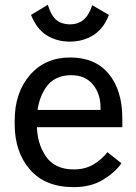

<svg xmlns="http://www.w3.org/2000/svg" viewBox="-20 -769 571 804"><path d="M272.9 -667Q239.3 -667 216.8 -684.8Q194.3 -702.6 180.2 -749L109.9 -706.5Q133.8 -647 176 -620.8Q218.3 -594.7 272.9 -594.7Q327.1 -594.7 370.4 -621.6Q413.6 -648.4 436 -706.5L366.2 -747.1Q352.5 -705.1 329.6 -686Q306.6 -667 272.9 -667ZM41.5 -249Q41.5 -132.8 105.2 -59.1Q168.9 14.6 288.6 14.6Q361.8 14.6 412.8 -17.1Q463.9 -48.8 488.3 -85.4L429.7 -131.8Q407.7 -102.5 372.6 -81.1Q337.4 -59.6 288.6 -59.6Q209.5 -59.6 171.9 -114.5Q134.3 -169.4 134.3 -249V-264.6Q134.3 -344.2 169.9 -399.2Q205.6 -454.1 277.8 -454.1Q337.4 -454.1 369.1 -415Q400.9 -376 400.9 -320.3V-308.6H97.2V-236.3H492.2V-273.4Q492.2 -390.6 435.5 -459.5Q378.9 -528.3 273.9 -528.3Q168.9 -528.3 105.2 -454.6Q41.5 -380.9 41.5 -264.6Z"/></svg>

Font: Roboto Flex
Style: Regular
Weight: 400
Designer: Berlow after Robertson
Foundry: Google
Version: Version 3.200;gftools[0.9.32]